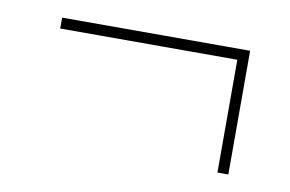

<svg xmlns="http://www.w3.org/2000/svg" viewBox="-39 -464 525 347"><g transform="rotate(10 223.0 -290.5)"><path d="M51 -384V-404H396V-177H376V-384Z"/></g></svg>

Font: Georama Thin
Style: Regular
Weight: 100
Designer: Jean-Baptiste Levee
Foundry: Production Type
Version: Version 1.000